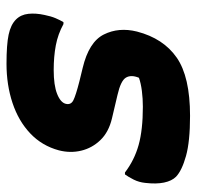

<svg xmlns="http://www.w3.org/2000/svg" viewBox="-27 -565 604 590"><g transform="rotate(-90 275.0 -270.0)"><path d="M242 -133Q267 -133 290.5 -136Q314 -139 331 -145Q341 -169 331.5 -185Q322 -201 278 -211L206 -228Q164 -238 139.5 -263.5Q115 -289 107 -322.5Q99 -356 108 -391Q122 -443 160 -479Q198 -515 253.5 -533.5Q309 -552 374 -552Q433 -552 463.5 -545.5Q494 -539 510 -523Q525 -508 527.5 -485Q530 -462 524 -435Q520 -415 514 -401Q508 -387 502 -377H496Q465 -394 430.5 -400.5Q396 -407 355 -407Q308 -407 281.5 -396.5Q255 -386 251 -370Q247 -354 262 -346.5Q277 -339 320 -328L361 -318Q441 -299 464 -253Q487 -207 473 -151Q452 -70 393 -29Q334 12 214 12Q135 12 90.5 -0.5Q46 -13 27 -31Q14 -44 9 -68Q4 -92 8 -126Q10 -145 18 -161Q26 -177 34 -188H40Q78 -159 124.5 -146Q171 -133 242 -133Z"/></g></svg>

Font: Recursive Sn Csl St XBd
Style: Italic
Weight: 800
Italic angle: -15°
Version: Version 1.079;hotconv 1.0.112;makeotfexe 2.5.65598; ttfautoh